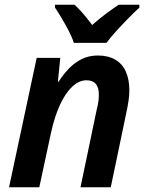

<svg xmlns="http://www.w3.org/2000/svg" viewBox="-20 -786 608 806"><path d="M18 0 134 -543H233L223 -443H226Q245 -473 269 -498Q293 -523 323 -538Q353 -553 391 -553Q434 -553 464 -535.5Q494 -518 508.5 -485Q523 -452 523 -407Q523 -386 519.5 -362.5Q516 -339 511 -316L445 0H318L386 -326Q391 -345 393 -360Q395 -375 395 -388Q395 -419 382 -434Q369 -449 343 -449Q312 -449 283.5 -422.5Q255 -396 232 -346.5Q209 -297 194 -228L145 0ZM290 -606Q282 -631 268 -657.5Q254 -684 239 -709.5Q224 -735 211 -754V-766H293Q304 -756 317 -742Q330 -728 343 -712Q356 -696 367 -681Q395 -706 423 -727Q451 -748 478 -766H565V-754Q546 -737 520 -710.5Q494 -684 468.5 -656Q443 -628 427 -606Z"/></svg>

Font: Noto Sans Display SemiBold
Style: Italic
Weight: 600
Italic angle: -12°
Designer: Monotype Design Team
Foundry: Monotype Imaging Inc.
Version: Version 2.003